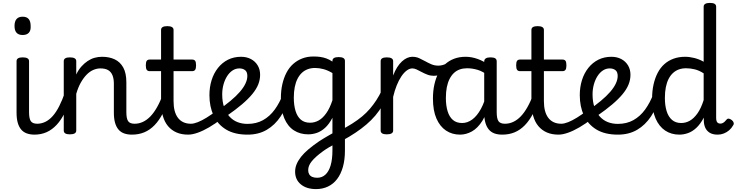

<svg xmlns="http://www.w3.org/2000/svg" viewBox="-20 -910 5078 1322"><path d="M218 17Q188 17 164.5 8.5Q141 0 125.5 -18.5Q110 -37 102 -65.5Q94 -94 94 -135V-489Q94 -502 104.5 -508.5Q115 -515 136 -515Q158 -515 169 -508.5Q180 -502 180 -489V-138Q180 -94 192 -76Q204 -58 237 -58Q251 -58 258 -46.5Q265 -35 263.5 -20.5Q262 -6 251 5.5Q240 17 218 17ZM136 -669Q108 -669 94 -684.5Q80 -700 80 -731Q80 -763 94 -779Q108 -795 136 -795Q164 -795 177.5 -779Q191 -763 191 -731Q193 -700 178.5 -684.5Q164 -669 136 -669Z M217 17Q203 17 196.5 5.5Q190 -6 191.5 -20.5Q193 -35 204 -46.5Q215 -58 236 -58Q265 -58 292 -71Q319 -84 343 -111Q367 -138 388 -179.5Q409 -221 428 -276Q433 -291 445 -290.5Q457 -290 466.5 -280.5Q476 -271 473 -259Q453 -189 427.5 -137Q402 -85 370.5 -51Q339 -17 301 0Q263 17 217 17Z M888 17Q858 17 834.5 8.5Q811 0 795.5 -18.5Q780 -37 772 -65.5Q764 -94 764 -135V-334Q764 -368 754.5 -391.5Q745 -415 725 -427Q705 -439 671 -439Q647 -439 622.5 -428.5Q598 -418 576.5 -396Q555 -374 536.5 -341.5Q518 -309 505 -264V-11Q505 2 494 8.5Q483 15 461 15Q440 15 429.5 8.5Q419 2 419 -11V-489Q419 -502 429.5 -508.5Q440 -515 461 -515Q483 -515 494 -508.5Q505 -502 505 -489V-397Q520 -429 540 -451.5Q560 -474 583 -489.5Q606 -505 631 -512Q656 -519 683 -519Q732 -519 769.5 -501.5Q807 -484 828.5 -445.5Q850 -407 850 -343V-138Q850 -94 862 -76Q874 -58 907 -58Q921 -58 928 -46.5Q935 -35 933.5 -20.5Q932 -6 921 5.5Q910 17 888 17Z M888 17Q874 17 867.5 5.5Q861 -6 862.5 -20.5Q864 -35 875 -46.5Q886 -58 907 -58Q937 -58 964.5 -71Q992 -84 1016 -109Q1040 -134 1062 -173Q1084 -212 1103 -264Q1108 -279 1120.5 -278Q1133 -277 1142 -268Q1151 -259 1148 -248Q1127 -180 1101.5 -130.5Q1076 -81 1044 -48Q1012 -15 973.5 1Q935 17 888 17Z M1276 17Q1230 17 1195.5 2Q1161 -13 1137 -41.5Q1113 -70 1101 -112.5Q1089 -155 1089 -211V-420H1011Q997 -420 990.5 -429Q984 -438 984 -460Q984 -483 990.5 -491.5Q997 -500 1011 -500H1089V-704Q1089 -717 1099.5 -723.5Q1110 -730 1132 -730Q1153 -730 1164 -723.5Q1175 -717 1175 -704V-500H1302Q1317 -500 1323.5 -491.5Q1330 -483 1330 -460Q1330 -438 1323.5 -429Q1317 -420 1302 -420H1175V-214Q1175 -176 1182.5 -147.5Q1190 -119 1205 -99Q1220 -79 1242.5 -68.5Q1265 -58 1294 -58Q1308 -58 1315 -46.5Q1322 -35 1320.5 -20.5Q1319 -6 1308 5.5Q1297 17 1276 17Z M1276 17Q1262 17 1255.5 5.5Q1249 -6 1250.5 -20.5Q1252 -35 1263 -46.5Q1274 -58 1295 -58Q1315 -58 1342.5 -69Q1370 -80 1402.5 -100Q1435 -120 1470 -147Q1483 -158 1494.5 -154.5Q1506 -151 1512.5 -140Q1519 -129 1518.5 -115.5Q1518 -102 1506 -92Q1462 -58 1420 -33.5Q1378 -9 1341 4Q1304 17 1276 17Z M1475 -146Q1528 -183 1567 -215.5Q1606 -248 1631.5 -277.5Q1657 -307 1670 -334.5Q1683 -362 1683 -387Q1683 -415 1667.5 -427Q1652 -439 1628 -439Q1603 -439 1581.5 -425Q1560 -411 1544 -386Q1528 -361 1519 -328.5Q1510 -296 1510 -260Q1510 -210 1523 -172Q1536 -134 1559.5 -108Q1583 -82 1614.5 -69.5Q1646 -57 1684 -57Q1699 -57 1706 -45.5Q1713 -34 1713 -19.5Q1713 -5 1706 6Q1699 17 1684 17Q1595 17 1537 -18Q1479 -53 1450.5 -114.5Q1422 -176 1422 -255Q1422 -310 1437 -358Q1452 -406 1481 -442.5Q1510 -479 1550 -499Q1590 -519 1640 -519Q1678 -519 1707.5 -503.5Q1737 -488 1754 -460Q1771 -432 1771 -395Q1771 -361 1758 -328.5Q1745 -296 1717 -262Q1689 -228 1646 -191.5Q1603 -155 1544 -114Z M1685 17Q1671 17 1664 6Q1657 -5 1657 -19.5Q1657 -34 1664 -45.5Q1671 -57 1685 -57Q1745 -57 1791.5 -83Q1838 -109 1872 -156Q1906 -203 1929 -264Q1933 -275 1944.5 -274.5Q1956 -274 1966.5 -266.5Q1977 -259 1973 -247Q1952 -168 1912.5 -108.5Q1873 -49 1816.5 -16Q1760 17 1685 17Z M2156 392Q2091 392 2051.5 359.5Q2012 327 2012 272Q2012 245 2022.5 220Q2033 195 2053 169.5Q2073 144 2104.5 117.5Q2136 91 2177 63Q2193 53 2208 43.5Q2223 34 2238.5 25.5Q2254 17 2269 8V-99Q2246 -55 2218.5 -30Q2191 -5 2161.5 5Q2132 15 2102 15Q2046 15 2003.5 -12.5Q1961 -40 1937.5 -95.5Q1914 -151 1914 -234Q1914 -286 1924 -330Q1934 -374 1952.5 -409.5Q1971 -445 1998.5 -469.5Q2026 -494 2061 -507.5Q2096 -521 2138 -521Q2165 -521 2185.5 -518Q2206 -515 2226 -508Q2246 -501 2269 -486V-491Q2269 -504 2279.5 -510.5Q2290 -517 2312 -517Q2333 -517 2344 -510.5Q2355 -504 2355 -491V127Q2355 190 2341 239.5Q2327 289 2301 323Q2275 357 2238 374.5Q2201 392 2156 392ZM2164 314Q2197 314 2220.5 292.5Q2244 271 2256.5 229Q2269 187 2269 123V91Q2256 98 2245 104.5Q2234 111 2224 117.5Q2214 124 2203 132Q2177 151 2158 168Q2139 185 2126.5 200.5Q2114 216 2108 231Q2102 246 2102 262Q2102 278 2109 290Q2116 302 2130 308Q2144 314 2164 314ZM2115 -65Q2146 -65 2174 -80.5Q2202 -96 2226.5 -130.5Q2251 -165 2269 -220V-407Q2237 -426 2207.5 -434Q2178 -442 2149 -442Q2122 -442 2099 -433.5Q2076 -425 2058.5 -408.5Q2041 -392 2028.5 -367.5Q2016 -343 2009.5 -310.5Q2003 -278 2003 -237Q2003 -185 2015 -146Q2027 -107 2051.5 -86Q2076 -65 2115 -65Z M2337 58Q2329 63 2321.5 55.5Q2314 48 2310 34.5Q2306 21 2308 8Q2310 -5 2320 -11Q2367 -35 2405 -59Q2443 -83 2473 -108Q2503 -133 2527 -161Q2551 -189 2571.5 -220.5Q2592 -252 2610 -290Q2620 -307 2633 -306Q2646 -305 2654 -294.5Q2662 -284 2656 -270Q2637 -224 2614.5 -185.5Q2592 -147 2564.5 -114.5Q2537 -82 2503 -53Q2469 -24 2428 3.5Q2387 31 2337 58Z M2643 15Q2622 15 2611.5 8.5Q2601 2 2601 -11V-489Q2601 -502 2611.5 -508.5Q2622 -515 2643 -515Q2665 -515 2676 -508.5Q2687 -502 2687 -489V-390Q2699 -422 2714.5 -446.5Q2730 -471 2747.5 -487Q2765 -503 2783 -511Q2801 -519 2819 -519Q2838 -519 2847.5 -507Q2857 -495 2857 -479Q2857 -463 2847.5 -451Q2838 -439 2819 -439Q2800 -439 2780.5 -424.5Q2761 -410 2743.5 -384Q2726 -358 2711.5 -322Q2697 -286 2687 -243V-11Q2687 2 2676 8.5Q2665 15 2643 15Z M2967 -388Q2944 -388 2923 -396Q2902 -404 2883.5 -414Q2865 -424 2849 -431.5Q2833 -439 2819 -439Q2800 -439 2791 -451Q2782 -463 2782 -479Q2782 -495 2791 -507Q2800 -519 2819 -519Q2845 -519 2866 -509.5Q2887 -500 2907.5 -488.5Q2928 -477 2950 -467.5Q2972 -458 2999 -458Q3013 -458 3029.5 -462.5Q3046 -467 3059 -476Q3073 -485 3083 -480Q3093 -475 3097.5 -463Q3102 -451 3098.5 -439Q3095 -427 3083 -420Q3068 -413 3046.5 -405.5Q3025 -398 3003.5 -393Q2982 -388 2967 -388Z M3148 17Q3093 17 3051 -11Q3009 -39 2985 -94Q2961 -149 2961 -232Q2961 -284 2971 -328.5Q2981 -373 2999.5 -408.5Q3018 -444 3045.5 -468.5Q3073 -493 3108 -506Q3143 -519 3186 -519Q3227 -519 3269 -504Q3311 -489 3346 -462V-386Q3306 -418 3269 -429Q3232 -440 3196 -440Q3169 -440 3146 -432Q3123 -424 3105.5 -407.5Q3088 -391 3075.5 -366.5Q3063 -342 3056.5 -309.5Q3050 -277 3050 -235Q3050 -183 3062 -144Q3074 -105 3098.5 -84Q3123 -63 3162 -63Q3199 -63 3232 -87.5Q3265 -112 3291.5 -160.5Q3318 -209 3335 -282L3352 -217Q3334 -130 3301.5 -78.5Q3269 -27 3229 -5Q3189 17 3148 17ZM3438 17Q3407 17 3384 8.5Q3361 0 3345.5 -18.5Q3330 -37 3322 -65.5Q3314 -94 3314 -135V-487Q3314 -501 3325 -508Q3336 -515 3357 -515Q3379 -515 3389.5 -508.5Q3400 -502 3400 -488V-138Q3400 -94 3412 -76Q3424 -58 3457 -58Q3467 -58 3472 -46.5Q3477 -35 3475.5 -20.5Q3474 -6 3465 5.5Q3456 17 3438 17Z M3438 17Q3424 17 3417.5 5.5Q3411 -6 3412.5 -20.5Q3414 -35 3425 -46.5Q3436 -58 3457 -58Q3487 -58 3514.5 -71Q3542 -84 3566 -109Q3590 -134 3612 -173Q3634 -212 3653 -264Q3658 -279 3670.5 -278Q3683 -277 3692 -268Q3701 -259 3698 -248Q3677 -180 3651.5 -130.5Q3626 -81 3594 -48Q3562 -15 3523.5 1Q3485 17 3438 17Z M3826 17Q3780 17 3745.5 2Q3711 -13 3687 -41.5Q3663 -70 3651 -112.5Q3639 -155 3639 -211V-420H3561Q3547 -420 3540.5 -429Q3534 -438 3534 -460Q3534 -483 3540.5 -491.5Q3547 -500 3561 -500H3639V-704Q3639 -717 3649.5 -723.5Q3660 -730 3682 -730Q3703 -730 3714 -723.5Q3725 -717 3725 -704V-500H3852Q3867 -500 3873.5 -491.5Q3880 -483 3880 -460Q3880 -438 3873.5 -429Q3867 -420 3852 -420H3725V-214Q3725 -176 3732.5 -147.5Q3740 -119 3755 -99Q3770 -79 3792.5 -68.5Q3815 -58 3844 -58Q3858 -58 3865 -46.5Q3872 -35 3870.5 -20.5Q3869 -6 3858 5.5Q3847 17 3826 17Z M3826 17Q3812 17 3805.5 5.5Q3799 -6 3800.5 -20.5Q3802 -35 3813 -46.5Q3824 -58 3845 -58Q3865 -58 3892.5 -69Q3920 -80 3952.5 -100Q3985 -120 4020 -147Q4033 -158 4044.5 -154.5Q4056 -151 4062.5 -140Q4069 -129 4068.5 -115.5Q4068 -102 4056 -92Q4012 -58 3970 -33.5Q3928 -9 3891 4Q3854 17 3826 17Z M4025 -146Q4078 -183 4117 -215.5Q4156 -248 4181.5 -277.5Q4207 -307 4220 -334.5Q4233 -362 4233 -387Q4233 -415 4217.5 -427Q4202 -439 4178 -439Q4153 -439 4131.5 -425Q4110 -411 4094 -386Q4078 -361 4069 -328.5Q4060 -296 4060 -260Q4060 -210 4073 -172Q4086 -134 4109.5 -108Q4133 -82 4164.5 -69.5Q4196 -57 4234 -57Q4249 -57 4256 -45.5Q4263 -34 4263 -19.5Q4263 -5 4256 6Q4249 17 4234 17Q4145 17 4087 -18Q4029 -53 4000.5 -114.5Q3972 -176 3972 -255Q3972 -310 3987 -358Q4002 -406 4031 -442.5Q4060 -479 4100 -499Q4140 -519 4190 -519Q4228 -519 4257.5 -503.5Q4287 -488 4304 -460Q4321 -432 4321 -395Q4321 -361 4308 -328.5Q4295 -296 4267 -262Q4239 -228 4196 -191.5Q4153 -155 4094 -114Z M4235 17Q4221 17 4214 6Q4207 -5 4207 -19.5Q4207 -34 4214 -45.5Q4221 -57 4235 -57Q4295 -57 4341.5 -83Q4388 -109 4422 -156Q4456 -203 4479 -264Q4483 -275 4494.5 -274.5Q4506 -274 4516.5 -266.5Q4527 -259 4523 -247Q4502 -168 4462.5 -108.5Q4423 -49 4366.5 -16Q4310 17 4235 17Z M4658 17Q4602 17 4560 -11Q4518 -39 4494 -94Q4470 -149 4470 -232Q4470 -284 4480 -328.5Q4490 -373 4508.5 -408.5Q4527 -444 4554.5 -468.5Q4582 -493 4618 -506Q4654 -519 4697 -519Q4728 -519 4761.5 -510.5Q4795 -502 4825 -485V-864Q4825 -877 4836 -883.5Q4847 -890 4868 -890Q4890 -890 4900.5 -883.5Q4911 -877 4911 -864V-99Q4911 -77 4918.5 -68Q4926 -59 4940 -59Q4948 -59 4955.5 -62.5Q4963 -66 4970 -72.5Q4977 -79 4985 -89Q4992 -95 5001 -92.5Q5010 -90 5019 -83Q5029 -75 5031.5 -65Q5034 -55 5028 -47Q5017 -27 5000.5 -13Q4984 1 4964 9Q4944 17 4922 17Q4886 17 4865 3Q4844 -11 4835 -33Q4826 -55 4826 -81Q4826 -86 4826 -90.5Q4826 -95 4826 -100Q4802 -55 4774.5 -29.5Q4747 -4 4717 6.5Q4687 17 4658 17ZM4558 -235Q4558 -184 4570 -145Q4582 -106 4607 -84.5Q4632 -63 4670 -63Q4702 -63 4730 -79Q4758 -95 4782.5 -129.5Q4807 -164 4825 -221V-405Q4794 -425 4764 -432.5Q4734 -440 4704 -440Q4677 -440 4654.5 -432Q4632 -424 4614 -407.5Q4596 -391 4583.5 -366.5Q4571 -342 4564.5 -309.5Q4558 -277 4558 -235Z"/></svg>

Font: Playwrite IT Moderna
Style: Regular
Weight: 400
Designer: Veronika Burian, José Scaglione
Foundry: TypeTogether
Version: Version 1.002